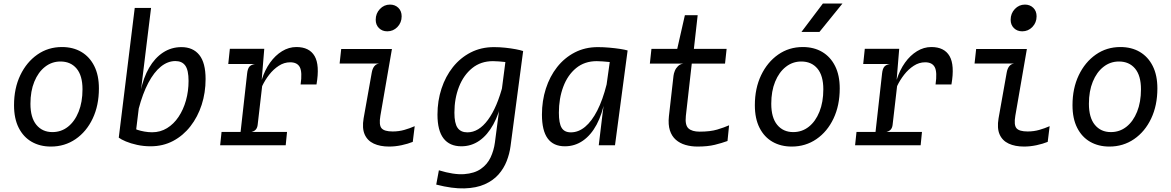

<svg xmlns="http://www.w3.org/2000/svg" viewBox="-20 -823 6638 1088"><path d="M268.5 7.5Q206.5 7.5 159.5 -19.5Q112.5 -46.5 86 -98.8Q59.5 -151 59.5 -227Q59.5 -322.5 95 -396.8Q130.5 -471 191.8 -513.8Q253 -556.5 331 -556.5Q394 -556.5 441 -528.8Q488 -501 514.2 -448.8Q540.5 -396.5 540.5 -322Q540.5 -225.5 505.2 -151.2Q470 -77 408.5 -34.8Q347 7.5 268.5 7.5ZM277 -74.5Q327 -74.5 365.2 -104.8Q403.5 -135 425.5 -189.8Q447.5 -244.5 447.5 -317Q447.5 -394.5 414 -434.5Q380.5 -474.5 322.5 -474.5Q273.5 -474.5 235 -444.2Q196.5 -414 174.5 -360.2Q152.5 -306.5 152.5 -235Q152.5 -156.5 186.2 -115.5Q220 -74.5 277 -74.5Z M833.5 6Q793.5 6 757 -2Q720.5 -10 693.2 -21.5Q666 -33 653 -43L736 -98.5Q742 -93 759 -87.2Q776 -81.5 798.2 -77.5Q820.5 -73.5 842 -73.5Q888.5 -73.5 926.5 -96.8Q964.5 -120 991.8 -160.8Q1019 -201.5 1033.8 -254Q1048.5 -306.5 1048.5 -364.5Q1048.5 -425.5 1030 -451.2Q1011.5 -477 974 -477Q930.5 -477 891.5 -445.5Q852.5 -414 820.5 -353.5Q788.5 -293 765.5 -205.5L756.5 -239L777 -306.5Q792.5 -383 825 -439Q857.5 -495 904.2 -525.5Q951 -556 1008 -556Q1073.5 -556 1109.2 -511.8Q1145 -467.5 1145 -375Q1145 -298 1122.8 -229.2Q1100.5 -160.5 1059.2 -107.5Q1018 -54.5 960.8 -24.2Q903.5 6 833.5 6ZM653 -43 743.5 -778H836L806 -534L751.5 -87.5Z M1227.5 0 1235.5 -75.5H1606.5L1599 0ZM1273.5 -460.5 1282.5 -546.5H1477.5L1437 -460.5ZM1336 -10 1380.5 -407.5Q1383.5 -434.5 1393.8 -445.8Q1404 -457 1425.5 -460.5L1389 -490L1395 -530L1477.5 -546.5L1463 -370.5Q1480.5 -426 1510.2 -467.8Q1540 -509.5 1578.5 -533Q1617 -556.5 1659.5 -556.5Q1733 -556.5 1762.8 -505.2Q1792.5 -454 1773.5 -344.5H1683.5Q1693.5 -414.5 1679 -442.2Q1664.5 -470 1624.5 -470Q1590 -470 1559.8 -450.2Q1529.5 -430.5 1505.5 -399.8Q1481.5 -369 1465.5 -335L1440 -115Q1438 -99 1429.8 -89.2Q1421.5 -79.5 1405.5 -75.5L1434 -57L1429 -10Z M2174.5 -645.5Q2146 -645.5 2127.5 -663.8Q2109 -682 2109 -711Q2109 -747 2132.8 -772Q2156.5 -797 2190 -797Q2218.5 -797 2237.2 -778.8Q2256 -760.5 2256 -730.5Q2256 -695 2232.2 -670.2Q2208.5 -645.5 2174.5 -645.5ZM2185 7.5Q2134 7.5 2098 -9.2Q2062 -26 2046.5 -61.2Q2031 -96.5 2040.5 -152.5L2086.5 -411Q2090.5 -434.5 2101.2 -447.8Q2112 -461 2129 -463H1904.5L1913.5 -545.5H2201L2135.5 -167Q2126.5 -114.5 2142.2 -96.2Q2158 -78 2205 -78Q2240 -78 2270.8 -86.8Q2301.5 -95.5 2330 -108L2319 -19Q2292 -8 2255.8 -0.2Q2219.5 7.5 2185 7.5Z M2452 223 2467 142Q2552 168 2610.2 163.8Q2668.5 159.5 2705 134Q2741.5 108.5 2760 69Q2778.5 29.5 2784.5 -15.5L2841 -449.5L2853 -545.5L2944.5 -534L2873 5.5Q2867.5 48 2851.2 89.8Q2835 131.5 2804.8 165.8Q2774.5 200 2727 221.2Q2679.5 242.5 2611.5 244.5Q2543.5 246.5 2452 223ZM2594.5 6Q2528 6 2493.5 -38.5Q2459 -83 2459 -173.5Q2459 -251.5 2481.8 -320.8Q2504.5 -390 2546.5 -442.8Q2588.5 -495.5 2647.5 -525.8Q2706.5 -556 2779 -556Q2812 -556 2844.2 -552.5Q2876.5 -549 2902.8 -544Q2929 -539 2943.5 -534L2902.5 -460Q2901.5 -462.5 2886.2 -465.5Q2871 -468.5 2849.2 -471Q2827.5 -473.5 2806.8 -475Q2786 -476.5 2773.5 -476.5Q2704.5 -476.5 2655.8 -437Q2607 -397.5 2581 -331.2Q2555 -265 2555 -184.5Q2555 -124 2573 -98.5Q2591 -73 2628.5 -73Q2693 -73 2745.2 -144Q2797.5 -215 2831 -346L2840.5 -312L2826 -261.5Q2808.5 -178 2775.5 -118Q2742.5 -58 2696.8 -26Q2651 6 2594.5 6Z M3373 0 3396 -191.5 3438.5 -494.5 3456.5 -520 3536.5 -537 3465 0ZM3181 6Q3116 6 3083.5 -38.5Q3051 -83 3051 -173.5Q3051 -251.5 3073.2 -320.8Q3095.5 -390 3137 -442.8Q3178.5 -495.5 3237 -525.8Q3295.5 -556 3367.5 -556Q3400 -556 3433.2 -553Q3466.5 -550 3494 -545.8Q3521.5 -541.5 3536.5 -537L3508.5 -460Q3501.5 -462.5 3482.8 -465.5Q3464 -468.5 3440.5 -471Q3417 -473.5 3395.5 -475Q3374 -476.5 3361.5 -476.5Q3292.5 -476.5 3244.5 -437Q3196.5 -397.5 3171.8 -331.2Q3147 -265 3147 -184.5Q3147 -124 3162.8 -98.5Q3178.5 -73 3215 -73Q3258 -73 3295.8 -104.5Q3333.5 -136 3364.5 -196.5Q3395.5 -257 3417.5 -344.5L3427 -311L3408.5 -260.5Q3393 -177 3361 -117.2Q3329 -57.5 3283.2 -25.8Q3237.5 6 3181 6Z M3932.5 7.5Q3896 7.5 3864.2 -1.8Q3832.5 -11 3809.5 -31.2Q3786.5 -51.5 3776 -84.2Q3765.5 -117 3770.5 -164L3796.5 -393.5Q3798 -406.5 3804 -421.5Q3810 -436.5 3822 -448.2Q3834 -460 3852 -462.5L3814.5 -524L3816.5 -541L3861 -737H3933.5L3908 -510.5L3902.5 -484.5L3866.5 -166Q3861 -114 3881.2 -95.5Q3901.5 -77 3944.5 -77Q4005 -77 4044.2 -88.8Q4083.5 -100.5 4111.5 -113L4102.5 -24Q4071 -12.5 4030.8 -2.5Q3990.5 7.5 3932.5 7.5ZM3662.5 -462.5 3671.5 -546H4097.5L4088.5 -462.5Z M4466.5 7.5Q4404.5 7.5 4357.5 -19.5Q4310.5 -46.5 4284 -98.8Q4257.5 -151 4257.5 -227Q4257.5 -322.5 4293 -396.8Q4328.5 -471 4389.8 -513.8Q4451 -556.5 4529 -556.5Q4592 -556.5 4639 -528.8Q4686 -501 4712.2 -448.8Q4738.5 -396.5 4738.5 -322Q4738.5 -225.5 4703.2 -151.2Q4668 -77 4606.5 -34.8Q4545 7.5 4466.5 7.5ZM4475 -74.5Q4525 -74.5 4563.2 -104.8Q4601.5 -135 4623.5 -189.8Q4645.5 -244.5 4645.5 -317Q4645.5 -394.5 4612 -434.5Q4578.5 -474.5 4520.5 -474.5Q4471.5 -474.5 4433 -444.2Q4394.5 -414 4372.5 -360.2Q4350.5 -306.5 4350.5 -235Q4350.5 -156.5 4384.2 -115.5Q4418 -74.5 4475 -74.5ZM4521.5 -642 4643 -803H4754L4623.5 -642Z M4825.5 0 4833.5 -75.5H5204.5L5197 0ZM4871.5 -460.5 4880.5 -546.5H5075.5L5035 -460.5ZM4934 -10 4978.5 -407.5Q4981.5 -434.5 4991.8 -445.8Q5002 -457 5023.5 -460.5L4987 -490L4993 -530L5075.5 -546.5L5061 -370.5Q5078.5 -426 5108.2 -467.8Q5138 -509.5 5176.5 -533Q5215 -556.5 5257.5 -556.5Q5331 -556.5 5360.8 -505.2Q5390.5 -454 5371.5 -344.5H5281.5Q5291.5 -414.5 5277 -442.2Q5262.5 -470 5222.5 -470Q5188 -470 5157.8 -450.2Q5127.5 -430.5 5103.5 -399.8Q5079.5 -369 5063.5 -335L5038 -115Q5036 -99 5027.8 -89.2Q5019.5 -79.5 5003.5 -75.5L5032 -57L5027 -10Z M5772.5 -645.5Q5744 -645.5 5725.5 -663.8Q5707 -682 5707 -711Q5707 -747 5730.8 -772Q5754.5 -797 5788 -797Q5816.5 -797 5835.2 -778.8Q5854 -760.5 5854 -730.5Q5854 -695 5830.2 -670.2Q5806.5 -645.5 5772.5 -645.5ZM5783 7.5Q5732 7.5 5696 -9.2Q5660 -26 5644.5 -61.2Q5629 -96.5 5638.5 -152.5L5684.5 -411Q5688.5 -434.5 5699.2 -447.8Q5710 -461 5727 -463H5502.5L5511.5 -545.5H5799L5733.5 -167Q5724.5 -114.5 5740.2 -96.2Q5756 -78 5803 -78Q5838 -78 5868.8 -86.8Q5899.5 -95.5 5928 -108L5917 -19Q5890 -8 5853.8 -0.2Q5817.5 7.5 5783 7.5Z M6266.5 7.5Q6204.5 7.5 6157.5 -19.5Q6110.5 -46.5 6084 -98.8Q6057.5 -151 6057.5 -227Q6057.5 -322.5 6093 -396.8Q6128.5 -471 6189.8 -513.8Q6251 -556.5 6329 -556.5Q6392 -556.5 6439 -528.8Q6486 -501 6512.2 -448.8Q6538.5 -396.5 6538.5 -322Q6538.5 -225.5 6503.2 -151.2Q6468 -77 6406.5 -34.8Q6345 7.5 6266.5 7.5ZM6275 -74.5Q6325 -74.5 6363.2 -104.8Q6401.5 -135 6423.5 -189.8Q6445.5 -244.5 6445.5 -317Q6445.5 -394.5 6412 -434.5Q6378.5 -474.5 6320.5 -474.5Q6271.5 -474.5 6233 -444.2Q6194.5 -414 6172.5 -360.2Q6150.5 -306.5 6150.5 -235Q6150.5 -156.5 6184.2 -115.5Q6218 -74.5 6275 -74.5Z"/></svg>

Font: Spline Sans Mono
Style: Italic
Weight: 400
Italic angle: -4°
Monospace: yes
Designer: Eben Sorkin, Mirko Velimirovic
Foundry: Sorkin Type
Version: Version 1.004